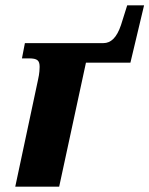

<svg xmlns="http://www.w3.org/2000/svg" viewBox="-20 -697 558 717"><path d="M37 0H201L301 -463H467L518 -677H455L432 -604C416 -556 394 -536 366 -536H73L62 -479H88C120 -479 128 -471 128 -447C128 -425 123 -403 122 -399Z"/></svg>

Font: Noto Serif SemiCondensed Extra
Style: Italic
Weight: 800
Width: 4
Italic angle: -12°
Designer: Monotype Design Team
Foundry: Monotype Imaging Inc.
Version: Version 1.901